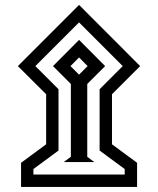

<svg xmlns="http://www.w3.org/2000/svg" viewBox="-20 -669 630 766"><path d="M51.3 -405.3 295.4 -649.4 539.1 -405.3 426.8 -293V-93.3L526.9 -19.5V76.7H64V-19.5L164.1 -93.3V-293ZM121.1 -405.3 213.4 -313V-68.4L113.3 5.4V27.3H477.5V5.4L377.4 -68.4V-313L469.7 -405.3L295.4 -579.6ZM234.4 -22.5 262.7 -43.5V-334L191.4 -405.3L295.4 -509.8L399.4 -405.3L328.1 -334V-43.5L356 -22.5ZM261.2 -405.3 295.4 -371.1 329.6 -405.3 295.4 -439.9Z"/></svg>

Font: Vazirmatn UI NL
Style: Bold
Weight: 700
Designer: Saber Rastikerdar
Foundry: Saber Rastikerdar
Version: Version 33.003